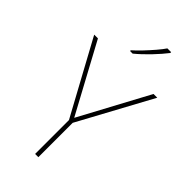

<svg xmlns="http://www.w3.org/2000/svg" viewBox="-291 -1019 1087 1087"><g transform="rotate(45 252.5 -476.0)"><path d="M253 -301 475 -714H505L267 -275V0H241V-271L0 -714H30ZM378 -945Q352 -911 311 -868Q270 -825 230 -792H209V-798Q232 -818 258.5 -846Q285 -874 309.5 -902.5Q334 -931 348 -952H378Z"/></g></svg>

Font: Noto Sans Syriac Western Thin
Style: Regular
Weight: 100
Designer: Patrick Giasson and the Monotype Design Team
Foundry: Monotype Imaging Inc.
Version: Version 3.000; ttfautohint (v1.8.4.7-5d5b)